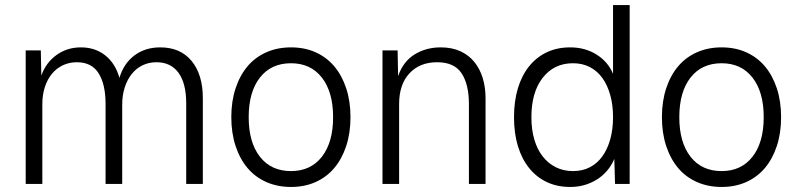

<svg xmlns="http://www.w3.org/2000/svg" viewBox="-20 -730 3168 762"><path d="M82 0V-530H142L144 -430Q162 -481 204 -511.5Q246 -542 301 -542Q358 -542 398 -510Q438 -478 454 -421Q471 -478 513.5 -510Q556 -542 616 -542Q696 -542 740.5 -488Q785 -434 785 -340V0H719V-320Q719 -399 688.5 -441Q658 -483 601 -483Q571 -483 546 -471Q521 -459 503 -436.5Q485 -414 475 -383Q465 -352 465 -314V0H399V-317Q399 -395 371.5 -439Q344 -483 285 -483Q255 -483 229.5 -471Q204 -459 186 -437Q168 -415 158 -384.5Q148 -354 148 -317V0Z M1135 12Q1081 12 1037 -7.5Q993 -27 962.5 -63Q932 -99 915 -150.5Q898 -202 898 -265Q898 -328 915 -379.5Q932 -431 962.5 -467Q993 -503 1037 -522.5Q1081 -542 1135 -542Q1189 -542 1232.5 -522.5Q1276 -503 1306.5 -467Q1337 -431 1354 -379.5Q1371 -328 1371 -265Q1371 -202 1354 -150.5Q1337 -99 1306.5 -63Q1276 -27 1232.5 -7.5Q1189 12 1135 12ZM1135 -51Q1213 -51 1257.5 -108Q1302 -165 1302 -265Q1302 -365 1257.5 -422Q1213 -479 1135 -479Q1056 -479 1011.5 -422Q967 -365 967 -265Q967 -165 1011.5 -108Q1056 -51 1135 -51Z M1498 0V-530H1558L1560 -428Q1580 -486 1625.5 -514Q1671 -542 1729 -542Q1774 -542 1807.5 -526.5Q1841 -511 1863 -483.5Q1885 -456 1896 -419.5Q1907 -383 1907 -341V0H1841V-317Q1841 -395 1812 -439Q1783 -483 1715 -483Q1646 -483 1605 -439Q1564 -395 1564 -317V0Z M2243 12Q2191 12 2150 -7.5Q2109 -27 2080 -63Q2051 -99 2035.5 -150Q2020 -201 2020 -265Q2020 -329 2035.5 -380Q2051 -431 2080 -467Q2109 -503 2150 -522.5Q2191 -542 2243 -542Q2302 -542 2347.5 -513.5Q2393 -485 2413 -437V-710H2479V0H2421L2418 -99Q2395 -46 2348 -17Q2301 12 2243 12ZM2254 -51Q2292 -51 2321.5 -66.5Q2351 -82 2371 -110Q2391 -138 2402 -177.5Q2413 -217 2413 -265Q2413 -313 2402 -352.5Q2391 -392 2371 -420Q2351 -448 2321.5 -463.5Q2292 -479 2254 -479Q2179 -479 2134 -421.5Q2089 -364 2089 -265Q2089 -216 2100.5 -176.5Q2112 -137 2134 -109Q2156 -81 2186.5 -66Q2217 -51 2254 -51Z M2844 12Q2790 12 2746 -7.5Q2702 -27 2671.5 -63Q2641 -99 2624 -150.5Q2607 -202 2607 -265Q2607 -328 2624 -379.5Q2641 -431 2671.5 -467Q2702 -503 2746 -522.5Q2790 -542 2844 -542Q2898 -542 2941.5 -522.5Q2985 -503 3015.5 -467Q3046 -431 3063 -379.5Q3080 -328 3080 -265Q3080 -202 3063 -150.5Q3046 -99 3015.5 -63Q2985 -27 2941.5 -7.5Q2898 12 2844 12ZM2844 -51Q2922 -51 2966.5 -108Q3011 -165 3011 -265Q3011 -365 2966.5 -422Q2922 -479 2844 -479Q2765 -479 2720.5 -422Q2676 -365 2676 -265Q2676 -165 2720.5 -108Q2765 -51 2844 -51Z"/></svg>

Font: Geist Light
Style: Regular
Weight: 400
Designer: Basement.studio, Andrés Briganti, Mateo Zaragoza
Foundry: Basement.studio, Vercel, Andrés Briganti, Guido Ferreyra, Mateo Zaragoza
Version: Version 1.401